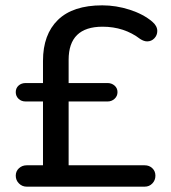

<svg xmlns="http://www.w3.org/2000/svg" viewBox="-20 -699 640 719"><path d="M39 -41Q39 -58 51 -69Q63 -80 80 -80H141V-319H76Q60 -319 49.5 -329Q39 -339 39 -354Q39 -369 49.5 -378.5Q60 -388 76 -388H141V-471Q141 -570 197 -624.5Q253 -679 363 -679Q415 -679 466 -662.5Q517 -646 550 -618Q569 -602 569 -583Q569 -567 558 -555.5Q547 -544 531 -544Q519 -544 505 -553Q445 -599 364 -599Q237 -599 237 -475V-388H383Q398 -388 409 -378.5Q420 -369 420 -354Q420 -339 409 -329Q398 -319 383 -319H237V-80H522Q539 -80 550.5 -69Q562 -58 562 -41Q562 -24 550.5 -12Q539 0 522 0H80Q63 0 51 -12Q39 -24 39 -41Z"/></svg>

Font: SN Pro
Style: Regular
Weight: 400
Designer: Tobias Whetton
Foundry: Supernotes
Version: Version 1.003